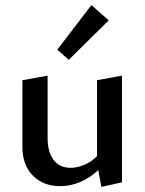

<svg xmlns="http://www.w3.org/2000/svg" viewBox="-20 -725 568 754"><path d="M459 -428V-9L378 9L366 -57Q333 -26 294.5 -10Q256 6 216 6Q150 6 109 -35.5Q68 -77 68 -148V-410L167 -428V-183Q167 -128 190.5 -97Q214 -66 257 -66Q284 -66 312 -78Q340 -90 361 -112V-410ZM205 -530 339 -705 407 -645 250 -490Z"/></svg>

Font: Ysabeau Semibold
Style: Regular
Weight: 600
Designer: Christian Thalmann (Catharsis Fonts)
Version: Version 0.003